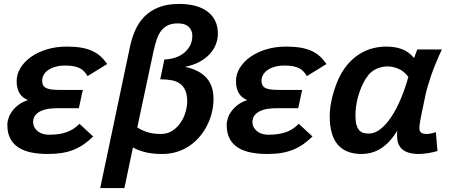

<svg xmlns="http://www.w3.org/2000/svg" viewBox="-20 -762 2286 969"><path d="M450.2 -73.2Q427.2 -50.8 403.6 -34.2Q379.9 -17.6 352.8 -6.6Q325.7 4.4 293.7 9.8Q261.7 15.1 222.2 15.1Q176.3 15.1 138.7 7.6Q101.1 0 74 -17.1Q46.9 -34.2 32 -62.5Q17.1 -90.8 17.1 -131.8Q17.1 -148.4 23.4 -167Q29.8 -185.5 42.7 -202.6Q55.7 -219.7 75.2 -234.1Q94.7 -248.5 121.1 -256.8Q109.4 -261.7 98.9 -269.3Q88.4 -276.9 80.8 -288.1Q73.2 -299.3 68.6 -315.2Q64 -331.1 64 -353Q64 -387.2 83 -418.7Q102.1 -450.2 136 -474.4Q169.9 -498.5 216.3 -512.7Q262.7 -526.9 316.9 -526.9Q358.4 -526.9 389.6 -521.5Q420.9 -516.1 444.8 -505.4Q468.8 -494.6 487.1 -478Q505.4 -461.4 521 -439L421.9 -377.9Q414.6 -390.1 405.8 -400.1Q397 -410.2 384 -417Q371.1 -423.8 353 -427.5Q335 -431.2 309.1 -431.2Q280.8 -431.2 259 -424.8Q237.3 -418.5 222.7 -408Q208 -397.5 200.4 -383.8Q192.9 -370.1 192.9 -356Q192.9 -339.8 198.7 -330.3Q204.6 -320.8 216.8 -315.9Q229 -311 247.6 -309.6Q266.1 -308.1 291 -308.1H397.9L377.9 -215.8H266.1Q247.1 -215.8 226.3 -213.1Q205.6 -210.4 188 -202.6Q170.4 -194.8 158.9 -181.4Q147.5 -168 147 -146Q147.9 -127.4 156.5 -115Q165 -102.5 176.8 -95.2Q188.5 -87.9 201.7 -85Q214.8 -82 226.1 -82Q254.4 -82 277.1 -85.4Q299.8 -88.9 318.1 -95.7Q336.4 -102.5 351.8 -112.8Q367.2 -123 380.9 -137.2Z M1057.6 -262.2Q1057.6 -230.5 1050 -197.5Q1042.5 -164.6 1027.6 -133.8Q1012.7 -103 990.7 -75.9Q968.8 -48.8 940.2 -28.6Q911.6 -8.3 876 3.4Q840.3 15.1 798.8 15.1Q745.6 15.1 708.5 4.9Q671.4 -5.4 650.9 -18.1L607.9 187H485.8L635.7 -524.9Q645.5 -571.3 663.3 -611.1Q681.2 -650.9 710.4 -679.9Q739.7 -709 782.5 -725.6Q825.2 -742.2 884.8 -742.2Q929.2 -742.2 965.1 -732.7Q1001 -723.1 1026.4 -704.3Q1051.8 -685.5 1065.7 -657.5Q1079.6 -629.4 1079.6 -592.8Q1079.6 -564.5 1069.1 -537.6Q1058.6 -510.7 1037.6 -488.3Q1016.6 -465.8 985.6 -449.2Q954.6 -432.6 913.6 -424.8Q984.9 -409.7 1021.2 -369.9Q1057.6 -330.1 1057.6 -262.2ZM672.9 -119.1Q690.9 -106.4 720.2 -96.2Q749.5 -85.9 792 -85.9Q825.7 -85.9 850.6 -102.5Q875.5 -119.1 892.1 -144Q908.7 -168.9 916.7 -197.5Q924.8 -226.1 924.8 -250Q924.8 -284.7 914.8 -306.6Q904.8 -328.6 887 -340.8Q869.1 -353 844 -357.4Q818.8 -361.8 788.6 -361.8L809.6 -461.9Q835 -462.4 860.4 -470Q885.7 -477.5 905.8 -492.7Q925.8 -507.8 938.2 -530Q950.7 -552.2 950.7 -582Q950.7 -608.4 932.6 -626.2Q914.6 -644 877.9 -644Q848.1 -644 827.9 -634.5Q807.6 -625 793.7 -606.9Q779.8 -588.9 771 -562.7Q762.2 -536.6 754.9 -503.9Z M1557.1 -73.2Q1534.2 -50.8 1510.5 -34.2Q1486.8 -17.6 1459.7 -6.6Q1432.6 4.4 1400.6 9.8Q1368.7 15.1 1329.1 15.1Q1283.2 15.1 1245.6 7.6Q1208 0 1180.9 -17.1Q1153.8 -34.2 1138.9 -62.5Q1124 -90.8 1124 -131.8Q1124 -148.4 1130.4 -167Q1136.7 -185.5 1149.7 -202.6Q1162.6 -219.7 1182.1 -234.1Q1201.7 -248.5 1228 -256.8Q1216.3 -261.7 1205.8 -269.3Q1195.3 -276.9 1187.7 -288.1Q1180.2 -299.3 1175.5 -315.2Q1170.9 -331.1 1170.9 -353Q1170.9 -387.2 1189.9 -418.7Q1209 -450.2 1242.9 -474.4Q1276.9 -498.5 1323.2 -512.7Q1369.6 -526.9 1423.8 -526.9Q1465.3 -526.9 1496.6 -521.5Q1527.8 -516.1 1551.8 -505.4Q1575.7 -494.6 1594 -478Q1612.3 -461.4 1627.9 -439L1528.8 -377.9Q1521.5 -390.1 1512.7 -400.1Q1503.9 -410.2 1491 -417Q1478 -423.8 1460 -427.5Q1441.9 -431.2 1416 -431.2Q1387.7 -431.2 1366 -424.8Q1344.2 -418.5 1329.6 -408Q1314.9 -397.5 1307.4 -383.8Q1299.8 -370.1 1299.8 -356Q1299.8 -339.8 1305.7 -330.3Q1311.5 -320.8 1323.7 -315.9Q1335.9 -311 1354.5 -309.6Q1373 -308.1 1397.9 -308.1H1504.9L1484.9 -215.8H1373Q1354 -215.8 1333.3 -213.1Q1312.5 -210.4 1294.9 -202.6Q1277.3 -194.8 1265.9 -181.4Q1254.4 -168 1253.9 -146Q1254.9 -127.4 1263.4 -115Q1272 -102.5 1283.7 -95.2Q1295.4 -87.9 1308.6 -85Q1321.8 -82 1333 -82Q1361.3 -82 1384 -85.4Q1406.7 -88.9 1425 -95.7Q1443.4 -102.5 1458.7 -112.8Q1474.1 -123 1487.8 -137.2Z M2188 0Q2164.6 7.3 2138.9 11.2Q2113.3 15.1 2094.7 15.1Q2063 15.1 2041.7 8.3Q2020.5 1.5 2007.8 -10.7Q1995.1 -22.9 1989.5 -39.8Q1983.9 -56.6 1983.9 -76.2Q1983.9 -82 1983.9 -88.6Q1983.9 -95.2 1984.9 -103Q1949.7 -43.5 1904.5 -14.2Q1859.4 15.1 1804.7 15.1Q1725.1 15.1 1684.6 -32Q1644 -79.1 1644 -176.8Q1644 -197.3 1647.5 -223.1Q1650.9 -249 1658.2 -277.3Q1665.5 -305.7 1676.3 -334.7Q1687 -363.8 1701.7 -390.1Q1722.2 -425.8 1747.8 -451.7Q1773.4 -477.5 1802.7 -494.4Q1832 -511.2 1864.3 -519Q1896.5 -526.9 1929.7 -526.9Q1973.6 -526.9 2008.1 -514.2Q2042.5 -501.5 2069.8 -469.2Q2074.2 -481 2078.1 -491.9Q2082 -502.9 2085.9 -512.2H2210Q2175.3 -438 2155.3 -379.2Q2135.3 -320.3 2127 -280.8L2103 -165Q2100.6 -152.8 2098.6 -138.9Q2096.7 -125 2096.7 -113.8Q2096.7 -99.1 2106 -92.5Q2115.2 -85.9 2134.8 -85.9Q2139.2 -85.9 2144.8 -86.7Q2150.4 -87.4 2156.7 -88.6Q2163.1 -89.8 2168.9 -91.6Q2174.8 -93.3 2179.7 -95.2ZM1841.8 -87.9Q1871.1 -87.9 1899.4 -109.9Q1927.7 -131.8 1953.6 -170.2Q1979.5 -208.5 2001.7 -260.7Q2023.9 -313 2041 -374Q2019.5 -402.8 1991.2 -414.8Q1962.9 -426.8 1936 -426.8Q1898.9 -426.8 1867.7 -408Q1836.4 -389.2 1813 -341.8Q1794.9 -305.7 1784.4 -263.4Q1773.9 -221.2 1773.9 -178.2Q1773.9 -150.9 1778.6 -133.5Q1783.2 -116.2 1791.7 -106Q1800.3 -95.7 1813 -91.8Q1825.7 -87.9 1841.8 -87.9Z"/></svg>

Font: Clear Sans
Style: Bold Italic
Weight: 700
Italic angle: -12°
Foundry: Intel Corporation
Version: Version 1.00